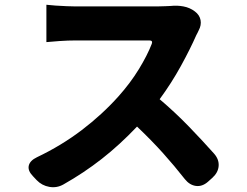

<svg xmlns="http://www.w3.org/2000/svg" viewBox="-20 -761 1040 807"><path d="M799 -713Q819 -698 823 -676.5Q827 -655 815 -633Q814 -630 811 -624.5Q808 -619 805 -613Q780 -556 740.5 -484Q701 -412 651 -344Q717 -288 774.5 -228.5Q832 -169 880 -115Q901 -91 899 -63.5Q897 -36 873 -14L854 3Q830 24 803.5 20.5Q777 17 757 -8Q713 -64 665.5 -117Q618 -170 556 -229Q483 -152 407.5 -93Q332 -34 247 14Q219 30 187.5 24.5Q156 19 134 -4L118 -21Q96 -44 101 -65Q106 -86 135 -100Q238 -149 324 -214.5Q410 -280 478 -356Q528 -412 563.5 -470Q599 -528 618 -577Q623 -591 608 -591Q588 -591 555 -591Q522 -591 483 -591Q444 -591 407 -591Q370 -591 341 -591Q312 -591 298 -591Q266 -591 230 -588.5Q194 -586 175 -584V-741Q191 -739 214 -737.5Q237 -736 260.5 -735Q284 -734 298 -734Q315 -734 350.5 -734Q386 -734 429.5 -734Q473 -734 516.5 -734Q560 -734 593.5 -734Q627 -734 641 -734Q656 -734 675.5 -735Q695 -736 698 -736Q724 -739 751 -734Q778 -729 799 -713Z"/></svg>

Font: Chiron GoRound TC EB
Style: Regular
Weight: 700
Designer: Ryoko NISHIZUKA 西塚涼子 (kana, bopomofo & ideographs); Paul D. Hunt (Latin, Greek & Cyrillic); Sandoll Communications 산돌커뮤니
Foundry: Adobe
Version: Version 1.000;hotconv 1.1.1;makeotfexe 2.6.0